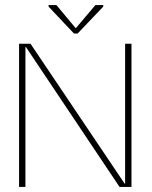

<svg xmlns="http://www.w3.org/2000/svg" viewBox="-20 -735 597 755"><path d="M472 -563H497V0H450L82 -550H80V0H55V-563H100L470 -13H472ZM271 -603 171 -709V-715H202L277 -625H279L355 -715H386V-709L285 -603Z"/></svg>

Font: Darker Grotesque Light Light
Style: Regular
Weight: 300
Version: Version 1.000;gftools[0.9.28]